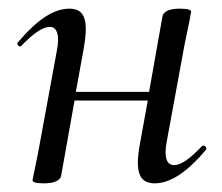

<svg xmlns="http://www.w3.org/2000/svg" viewBox="-20 -415 513 443"><path d="M21 -317Q55 -357 84 -376Q113 -395 140 -395Q160 -395 169 -383.5Q178 -372 178 -347Q178 -332 173 -302L155 -203H324L355 -378Q357 -386 367 -390.5Q377 -395 394 -395Q421 -395 421 -388L417 -366Q407 -319 406 -313L365 -90Q362 -75 362 -64Q362 -34 382 -34Q405 -34 446 -78Q447 -79 449 -79Q453 -79 455 -75.5Q457 -72 455 -69Q421 -29 392 -10.5Q363 8 337 8Q317 8 307.5 -3.5Q298 -15 298 -40Q298 -56 303 -84L321 -183H152L121 -9Q119 -1 109 3.5Q99 8 82 8Q55 8 55 1L59 -19Q68 -62 70 -74L111 -297Q114 -312 114 -322Q114 -353 95 -353Q71 -353 29 -309Q28 -308 26 -308Q23 -308 21 -311.5Q19 -315 21 -317Z"/></svg>

Font: CormorantInfant-MediumItalic
Style: Italic
Weight: 500
Italic angle: -10°
Designer: Christian Thalmann (Catharsis Fonts)
Foundry: Catharsis Fonts
Version: Version 3.303